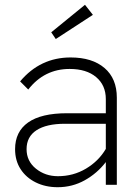

<svg xmlns="http://www.w3.org/2000/svg" viewBox="-20 -772 576 802"><path d="M221 10Q170 10 129.5 -10Q89 -30 66 -65.5Q43 -101 43 -149Q43 -222 97.5 -260.5Q152 -299 260 -299H422V-358Q422 -416 381.5 -450Q341 -484 271 -484Q165 -484 98 -398L64 -432Q148 -532 275 -532Q365 -532 416.5 -488Q468 -444 468 -364V0H422V-95Q386 -48 334 -19Q282 10 221 10ZM222 -36Q286 -36 339 -67.5Q392 -99 422 -150V-255H251Q174 -255 132.5 -228Q91 -201 91 -149Q91 -99 130 -67.5Q169 -36 222 -36ZM213 -609 194 -637 335 -752 368 -710Z"/></svg>

Font: Readex Pro ExtraLight
Style: Regular
Weight: 200
Designer: Bonnie Shaver-Troup, Thomas Jockin
Foundry: Lexend
Version: Version 1.203; ttfautohint (v1.8.3)